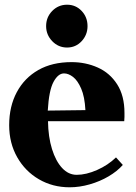

<svg xmlns="http://www.w3.org/2000/svg" viewBox="-20 -779 576 816"><path d="M276 17Q204 17 145.5 -17Q87 -51 53 -111Q19 -171 19 -247Q19 -327 51.5 -387.5Q84 -448 143 -481.5Q202 -515 284 -515Q344 -515 395.5 -492Q447 -469 478 -420.5Q509 -372 509 -299Q509 -292 509 -282Q509 -272 508 -264H184Q185 -197 201 -145.5Q217 -94 244 -65Q271 -36 306 -36Q346 -36 392.5 -56.5Q439 -77 473 -110L502 -78Q478 -51 441.5 -29.5Q405 -8 361.5 4.5Q318 17 276 17ZM252 -467Q227 -467 207.5 -431Q188 -395 183 -309L343 -311Q340 -368 325 -402.5Q310 -437 290.5 -452Q271 -467 252 -467ZM265 -577Q228 -577 202 -604Q176 -631 176 -668Q176 -706 202 -732.5Q228 -759 265 -759Q302 -759 327 -732.5Q352 -706 352 -668Q352 -631 327 -604Q302 -577 265 -577Z"/></svg>

Font: Wittgenstein Extrabold
Style: Regular
Weight: 800
Designer: Jörg Drees
Foundry: Jörg Drees
Version: Version 1.303; ttfautohint (v1.8.4.7-5d5b)